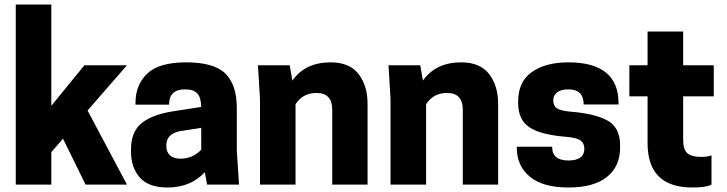

<svg xmlns="http://www.w3.org/2000/svg" viewBox="-20 -820 3228 853"><path d="M50 0V-800H208V-350L355 -530H544L369 -329L544 0H360L260 -204L208 -144V0Z M900 0 890 -55Q827 13 724 13Q640 13 601 -31.5Q562 -76 562 -146V-156Q562 -236 610.5 -274Q659 -312 752 -326L874 -345Q873 -386 857 -404.5Q841 -423 802 -423Q731 -423 731 -355H582V-364Q582 -443 634 -493Q686 -543 807 -543Q931 -543 981.5 -493Q1032 -443 1032 -341V-150L1042 0ZM782 -115Q836 -115 874 -155V-252L784 -238Q719 -227 719 -175V-169Q719 -146 734.5 -130.5Q750 -115 782 -115Z M1613 0H1456V-333Q1456 -407 1386 -407Q1325 -407 1293 -357V0H1135V-380L1126 -530H1267L1279 -462Q1336 -543 1449 -543Q1533 -543 1573 -491Q1613 -439 1613 -359Z M2193 0H2036V-333Q2036 -407 1966 -407Q1905 -407 1873 -357V0H1715V-380L1706 -530H1847L1859 -462Q1916 -543 2029 -543Q2113 -543 2153 -491Q2193 -439 2193 -359Z M2505 -107Q2576 -107 2576 -159Q2576 -184 2559 -196Q2542 -208 2497 -212Q2382 -221 2332 -254.5Q2282 -288 2282 -361V-370Q2282 -457 2343 -500Q2404 -543 2505 -543Q2728 -543 2728 -361V-356H2573Q2573 -423 2505 -423Q2473 -423 2455.5 -410Q2438 -397 2438 -375Q2438 -350 2454 -339Q2470 -328 2514 -324Q2626 -315 2680.5 -283.5Q2735 -252 2735 -174V-165Q2735 -81 2676.5 -34Q2618 13 2505 13Q2392 13 2334 -35Q2276 -83 2276 -163V-168H2433Q2433 -107 2505 -107Z M3015 -530H3151V-392H3015V-201Q3015 -155 3034 -139Q3053 -123 3093 -123Q3127 -123 3141 -130V0Q3118 13 3056 13Q2857 13 2857 -184V-392H2776V-530H2857V-680H3015Z"/></svg>

Font: Cooper Hewitt
Style: Bold
Weight: 711
Designer: Village Type and Design LLC
Foundry: Cooper Hewitt Smithsonian Design Museum
Version: 1.000